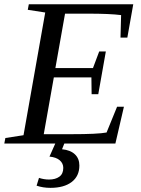

<svg xmlns="http://www.w3.org/2000/svg" viewBox="-32 -675 663 903"><path d="M341.3 103.5Q341.3 153.3 305.2 180.9Q269 208.5 205.1 208.5Q169.9 208.5 140.1 198.2L151.4 161.6Q174.8 169.4 198.7 169.4Q228.5 169.4 247.1 156Q265.6 142.6 265.6 114.7Q265.6 93.3 249 78.9Q232.4 64.5 200.7 61.5L228 0H-11.7L-6.8 -25.9L78.6 -39.1L180.7 -616.2L98.6 -628.9L103.5 -654.8H594.7L566.9 -498H534.7L537.6 -604Q484.4 -610.8 380.9 -610.8H273.9L228.5 -355H405.3L434.6 -433.1H465.8L430.2 -231.9H398.9L397.9 -311H221.2L173.8 -43.9H302.7Q427.7 -43.9 469.2 -51.8L518.6 -172.9H550.8L510.7 0H270.5L259.8 26.9Q299.3 30.8 320.3 50.8Q341.3 70.8 341.3 103.5Z"/></svg>

Font: Tinos
Style: Italic
Weight: 400
Italic angle: -16.333°
Designer: Steve Matteson
Foundry: Monotype Imaging Inc.
Version: Version 1.32